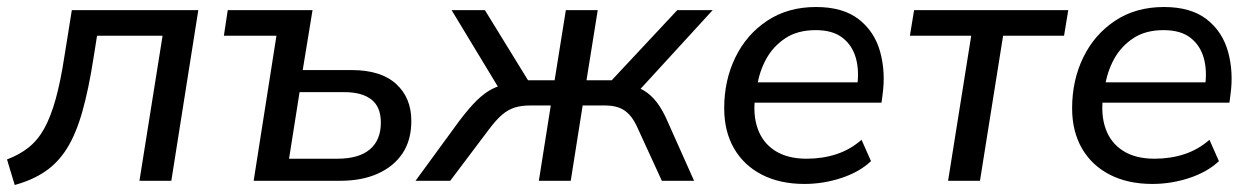

<svg xmlns="http://www.w3.org/2000/svg" viewBox="-27 -516 3578 548"><path d="M15 12 -7 -61Q28 -74 54.5 -95Q81 -116 99.5 -149.5Q118 -183 132 -233.5Q146 -284 157 -356L178 -487H539L462 0H371L437 -414H250L240 -351Q226 -261 208 -197.5Q190 -134 164.5 -93Q139 -52 102.5 -27Q66 -2 15 12Z M697 0 762 -414H612L623 -487H865L837 -316H977Q1060 -316 1103.5 -276.5Q1147 -237 1147 -171Q1147 -116 1122 -78.5Q1097 -41 1051.5 -20.5Q1006 0 944 0ZM798 -63H936Q997 -63 1028.5 -89.5Q1060 -116 1060 -166Q1060 -211 1033 -232Q1006 -253 956 -253H828Z M1159 0 1284 -171Q1312 -208 1334 -229.5Q1356 -251 1377.5 -262Q1399 -273 1423 -276L1406 -249L1262 -487H1357L1480 -287H1556L1588 -487H1679L1647 -287H1719L1906 -487H2007L1789 -249L1754 -275Q1786 -272 1808.5 -259Q1831 -246 1848 -223.5Q1865 -201 1879 -168L1954 0H1862L1795 -146Q1783 -174 1769.5 -188.5Q1756 -203 1739 -209Q1722 -215 1699 -215H1636L1602 0H1511L1545 -215H1487Q1461 -215 1442 -209Q1423 -203 1406 -188.5Q1389 -174 1368 -146L1258 0Z M2269 9Q2199 9 2147.5 -17.5Q2096 -44 2068 -92.5Q2040 -141 2040 -207Q2040 -287 2072 -352.5Q2104 -418 2163 -457Q2222 -496 2302 -496Q2379 -496 2424 -461Q2469 -426 2485 -368.5Q2501 -311 2492 -246L2489 -223H2111L2119 -281H2437L2419 -267Q2426 -313 2416 -349.5Q2406 -386 2378 -408Q2350 -430 2301 -430Q2249 -430 2214 -406.5Q2179 -383 2159.5 -347Q2140 -311 2134 -270L2129 -245Q2121 -190 2135.5 -149Q2150 -108 2185.5 -85.5Q2221 -63 2275 -63Q2321 -63 2360.5 -76Q2400 -89 2432 -117L2459 -56Q2426 -25 2374.5 -8Q2323 9 2269 9Z M2679 0 2745 -414H2570L2582 -487H3022L3010 -414H2836L2770 0Z M3262 9Q3192 9 3140.5 -17.5Q3089 -44 3061 -92.5Q3033 -141 3033 -207Q3033 -287 3065 -352.5Q3097 -418 3156 -457Q3215 -496 3295 -496Q3372 -496 3417 -461Q3462 -426 3478 -368.5Q3494 -311 3485 -246L3482 -223H3104L3112 -281H3430L3412 -267Q3419 -313 3409 -349.5Q3399 -386 3371 -408Q3343 -430 3294 -430Q3242 -430 3207 -406.5Q3172 -383 3152.5 -347Q3133 -311 3127 -270L3122 -245Q3114 -190 3128.5 -149Q3143 -108 3178.5 -85.5Q3214 -63 3268 -63Q3314 -63 3353.5 -76Q3393 -89 3425 -117L3452 -56Q3419 -25 3367.5 -8Q3316 9 3262 9Z"/></svg>

Font: Nunito Sans 12pt Medium
Style: Italic
Weight: 500
Italic angle: -9°
Designer: Vernon Adams
Foundry: Vernon Adams
Version: Version 3.101;gftools[0.9.27]